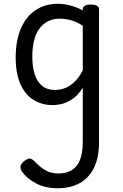

<svg xmlns="http://www.w3.org/2000/svg" viewBox="-20 -539 650 1016"><path d="M285 457Q218 457 170 431Q122 405 96 369Q87 355 88.5 341Q90 327 110 312Q129 298 139.5 300Q150 302 163 315Q194 348 223 363.5Q252 379 289 379Q329 379 358 362.5Q387 346 402.5 309Q418 272 418 210V-75Q395 -38 367.5 -18Q340 2 312.5 9.5Q285 17 258 17Q201 17 157 -10.5Q113 -38 88 -94Q63 -150 63 -235Q63 -287 72.5 -331Q82 -375 101 -410Q120 -445 147 -469Q174 -493 209 -506Q244 -519 286 -519Q318 -519 352.5 -510Q387 -501 418 -484V-489Q418 -502 428 -508.5Q438 -515 460 -515Q482 -515 493 -508.5Q504 -502 504 -489V213Q504 295 477 349.5Q450 404 401 430.5Q352 457 285 457ZM270 -63Q299 -63 325.5 -73.5Q352 -84 375.5 -107Q399 -130 418 -167V-403Q387 -423 357 -431.5Q327 -440 295 -440Q269 -440 247 -432Q225 -424 207 -408Q189 -392 176.5 -368Q164 -344 157.5 -312Q151 -280 151 -239Q151 -184 164 -144.5Q177 -105 203.5 -84Q230 -63 270 -63Z"/></svg>

Font: Playwrite US Modern
Style: Regular
Weight: 400
Designer: Veronika Burian, José Scaglione
Foundry: TypeTogether
Version: Version 1.002